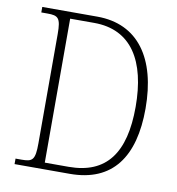

<svg xmlns="http://www.w3.org/2000/svg" viewBox="-80 -787 793 859"><g transform="rotate(10 316.0 -357.0)"><path d="M43 0H294C488 0 577 -127 577 -346C577 -574 479 -714 293 -714H43V-689H71C120 -689 132 -680 132 -607V-110C132 -34 120 -25 71 -25H43ZM283 -30H175V-684H284C454 -684 532 -554 532 -346C532 -137 455 -30 283 -30Z"/></g></svg>

Font: Noto Serif Sinhala SemiCondensed ExtraLight
Style: Regular
Weight: 200
Width: 4
Designer: Jelle Bosma - Monotype Design Team
Foundry: Monotype Imaging Inc.
Version: Version 2.007